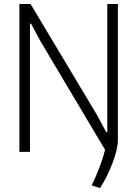

<svg xmlns="http://www.w3.org/2000/svg" viewBox="-20 -760 687 961"><path d="M439 168Q461 122 478.5 76Q496 30 506 -10L183 -553L135 -642L130 -641V0H77V-740H133L467 -182L512 -98L517 -99V-740H570V-58Q570 -37 563 -7.5Q556 22 544 54Q532 86 515.5 119.5Q499 153 481 181Z"/></svg>

Font: Encode Sans Compressed
Style: Light
Weight: 300
Designer: Pablo Impallari, Andres Torresi
Foundry: Pablo Impallari, Andres Torresi
Version: Version 1.000; ttfautohint (v1.00) -l 8 -r 50 -G 200 -x 14 -